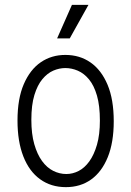

<svg xmlns="http://www.w3.org/2000/svg" viewBox="-20 -758 540 790"><path d="M251 12Q190 12 145 -20.5Q100 -53 76 -114.5Q52 -176 52 -262Q52 -352 78 -412Q104 -472 148 -502Q192 -532 249 -532Q308 -532 352.5 -501Q397 -470 422.5 -409.5Q448 -349 448 -259Q448 -172 423.5 -111.5Q399 -51 355 -19.5Q311 12 251 12ZM253 -42Q279 -42 303.5 -54.5Q328 -67 347.5 -94Q367 -121 379 -162.5Q391 -204 391 -262Q391 -323 379 -364.5Q367 -406 346.5 -431Q326 -456 300.5 -467Q275 -478 249 -478Q224 -478 199.5 -467.5Q175 -457 154.5 -432.5Q134 -408 121.5 -367Q109 -326 109 -265Q109 -207 121 -165Q133 -123 153 -95.5Q173 -68 199 -55Q225 -42 253 -42ZM267 -600H215L276 -738H344Z"/></svg>

Font: Bricolage Grotesque SemiCondensed ExtraLight
Style: Regular
Weight: 250
Width: 4
Designer: Mathieu Triay
Foundry: Atelier Triay
Version: Version 1.000;gftools[0.9.30]